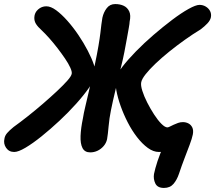

<svg xmlns="http://www.w3.org/2000/svg" viewBox="-48 -736 1059 945"><path d="M759 189Q727 189 716.5 167Q706 145 710 120Q715 95 727.5 56.5Q740 18 757 -16L806 -11Q792 -1 775 5.5Q758 12 734 12Q707 12 679.5 -8Q652 -28 626.5 -61Q601 -94 580.5 -134Q560 -174 545.5 -215Q531 -256 524.5 -292Q518 -328 523 -352Q528 -373 554.5 -407.5Q581 -442 621 -483Q661 -524 707.5 -564Q754 -604 799 -638Q844 -672 880 -692Q916 -712 934 -712Q951 -712 965 -703.5Q979 -695 986 -681.5Q993 -668 990 -651Q987 -636 973 -621Q959 -606 939 -591Q901 -568 861 -539.5Q821 -511 784.5 -481.5Q748 -452 718 -423.5Q688 -395 669 -371Q650 -347 647 -331Q644 -316 652.5 -289Q661 -262 676.5 -231.5Q692 -201 710.5 -172.5Q729 -144 746.5 -126.5Q764 -109 776 -109Q780 -109 788 -113Q796 -117 806.5 -122Q817 -127 828.5 -131Q840 -135 852 -135Q867 -135 879.5 -128.5Q892 -122 898.5 -108.5Q905 -95 901 -74Q897 -54 885.5 -23.5Q874 7 860 43.5Q846 80 833 119Q823 149 806 169Q789 189 759 189ZM22 12Q-4 12 -18 -8.5Q-32 -29 -26 -54Q-24 -68 -13 -81Q-2 -94 19 -111Q51 -134 89 -164Q127 -194 164 -226Q201 -258 232 -287Q263 -316 283 -338.5Q303 -361 305 -373Q307 -383 298 -403Q289 -423 272 -448Q255 -473 235 -499Q215 -525 194.5 -548Q174 -571 158 -586Q138 -604 129 -618.5Q120 -633 121 -651Q122 -674 139.5 -689.5Q157 -705 180 -705Q202 -705 228.5 -685.5Q255 -666 283.5 -634Q312 -602 338 -563.5Q364 -525 384 -486.5Q404 -448 414.5 -416.5Q425 -385 421 -367Q417 -343 391.5 -306Q366 -269 327.5 -226Q289 -183 244.5 -141.5Q200 -100 156.5 -65Q113 -30 77.5 -9Q42 12 22 12ZM396 14Q369 14 358 -7.5Q347 -29 348.5 -67Q350 -105 360 -153Q364 -179 372 -212Q380 -245 388 -280.5Q396 -316 404 -350Q412 -384 418 -414Q430 -471 436.5 -509.5Q443 -548 446 -573Q449 -598 451 -615.5Q453 -633 456 -649Q462 -676 477.5 -696Q493 -716 519 -716Q543 -716 561 -707.5Q579 -699 588 -680Q597 -661 590 -629Q590 -621 586 -599Q582 -577 576.5 -546Q571 -515 564 -479Q557 -443 548 -408Q533 -345 520 -291.5Q507 -238 498 -193Q490 -154 486.5 -114Q483 -74 479 -51Q475 -32 462 -17Q449 -2 432 6Q415 14 396 14Z"/></svg>

Font: Shantell Sans SemiBold
Style: Italic
Weight: 600
Italic angle: -11°
Designer: Stephen Nixon, Anya Danilova, Shantell Martin
Foundry: Arrow Type
Version: Version 1.011;[c5ecc13dd]